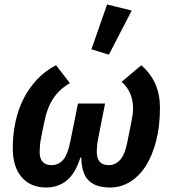

<svg xmlns="http://www.w3.org/2000/svg" viewBox="-20 -825 771 857"><path d="M418 -206Q414 -186 413 -171.5Q412 -157 412 -147Q412 -88 465 -88Q494 -88 515.5 -110.5Q537 -133 549 -194L567 -284Q570 -298 572 -313Q574 -328 574 -340Q574 -376 562 -405.5Q550 -435 523 -460L611 -534Q653 -496 673.5 -450Q694 -404 694 -343Q694 -264 677.5 -198.5Q661 -133 632 -86.5Q603 -40 561.5 -14Q520 12 471 12Q408 12 376 -19Q344 -50 343 -122H339Q316 -50 277.5 -19Q239 12 186 12Q117 12 77 -34Q37 -80 37 -163Q37 -224 49 -280.5Q61 -337 85.5 -385Q110 -433 146 -471Q182 -509 230 -534L292 -454Q244 -426 217 -384.5Q190 -343 178 -282L164 -213Q160 -194 158.5 -177Q157 -160 157 -147Q157 -88 210 -88Q241 -88 261.5 -111Q282 -134 294 -194L328 -363H449ZM466 -581 388 -605 458 -805 568 -778Z"/></svg>

Font: IBM Plex Sans SmBld
Style: Italic
Weight: 600
Italic angle: -11°
Designer: Mike Abbink, Paul van der Laan, Pieter van Rosmalen
Foundry: Bold Monday
Version: Version 3.005